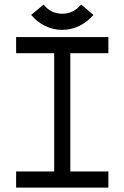

<svg xmlns="http://www.w3.org/2000/svg" viewBox="-20 -852 565 872"><path d="M262.2 -716.3Q221.2 -716.3 184.6 -734.4Q147.9 -752.4 121.6 -784.2L177.7 -831.1Q211.9 -789.6 262.2 -789.6Q313 -789.6 348.6 -831.5L404.3 -784.2Q377 -752.4 340.3 -734.4Q303.7 -716.3 262.2 -716.3ZM472.2 -73.2V0H53.2V-73.2H226.1V-610.4H53.2V-683.6H472.2V-610.4H299.3V-73.2Z"/></svg>

Font: Anka/Coder Condensed
Style: Regular
Weight: 400
Width: 4
Monospace: yes
Version: Version 1.100